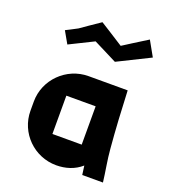

<svg xmlns="http://www.w3.org/2000/svg" viewBox="-125 -767 764 860"><g transform="rotate(20 256.5 -337.0)"><path d="M329.1 -526.4C397.5 -560.5 448.2 -585.9 482.4 -602.5C464.8 -634.8 451.2 -658.2 442.4 -673.8C392.6 -642.6 354.5 -619.1 329.1 -602.5C279.3 -634.8 241.2 -658.2 216.8 -673.8C215.8 -673.8 215.8 -673.8 215.8 -673.8C175.8 -646.5 145.5 -626 125 -611.3C100.6 -598.6 83 -588.9 70.3 -583C85 -557.6 95.7 -539.1 102.5 -526.4C153.3 -551.8 191.4 -570.3 216.8 -583C266.6 -557.6 304.7 -539.1 329.1 -526.4ZM240.2 -425.8C135.7 -425.8 48.8 -339.8 48.8 -235.4V-191.4C48.8 -85.9 134.8 -1 240.2 -1C284.2 -1 326.2 -13.7 359.4 -43L365.2 0H463.9C458 -50.8 447.3 -102.5 443.4 -153.3C435.5 -243.2 430.7 -335 426.8 -425.8ZM176.8 -309.6H316.4V-127H176.8Z"/></g></svg>

Font: DropForged
Style: Regular
Weight: 400
Designer: Antoine
Version: Version 1.0